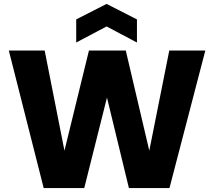

<svg xmlns="http://www.w3.org/2000/svg" viewBox="-20 -960 1068 980"><path d="M1028 -702 845 0H638L526 -462L410 0H203L25 -702H208L309 -191L434 -702H622L742 -191L844 -702ZM524 -825 369 -743V-861L524 -940L679 -861V-743Z"/></svg>

Font: Poppins A&M
Style: Bold-A&M
Weight: 700
Designer: Ninad Kale (Devanagari), Jonny Pinhorn (Latin)
Foundry: Indian Type Foundry
Version: 4.004